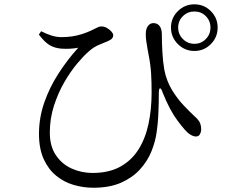

<svg xmlns="http://www.w3.org/2000/svg" viewBox="-20 -826 1040 888"><path d="M770.8 -698.5Q770.8 -743.2 802.7 -774.6Q834.5 -806 879.1 -806Q923.7 -806 955.2 -774.6Q986.6 -743.2 986.6 -698.5Q986.6 -653.9 955.2 -622.1Q923.7 -590.3 879.1 -590.3Q834.5 -590.3 802.7 -622.1Q770.8 -653.9 770.8 -698.5ZM804 -698.5Q804 -667.4 826 -645.4Q847.9 -623.4 879.1 -623.4Q910.5 -623.4 931.9 -645.4Q953.4 -667.4 953.4 -698.5Q953.4 -729.9 931.9 -751.4Q910.5 -772.9 879.1 -772.9Q847.9 -772.9 826 -751.4Q804 -729.9 804 -698.5ZM159.7 -666.1 170.4 -681.6Q194.6 -669.1 217.8 -661.7Q241 -654.3 265.2 -654.3Q290.7 -654.3 313.9 -657.8Q337 -661.3 358.3 -668.1Q379.7 -674.9 397.7 -683Q421.1 -693.8 430.2 -698.8Q439.3 -703.8 448.6 -703.8Q462 -703.8 474.5 -696.7Q486.9 -689.6 495.3 -680Q503.7 -670.4 503.7 -662.7Q503.7 -654.6 498.6 -648.5Q493.5 -642.4 479.5 -636Q461.3 -628.1 437.3 -618.4Q413.3 -608.7 389.9 -587.6Q367.1 -568 336.5 -531.6Q306 -495.2 277.3 -445.6Q248.6 -396.1 229.5 -336.7Q210.4 -277.4 210.4 -212.5Q210.4 -150.1 238.2 -108.7Q265.9 -67.2 311 -46.7Q356.2 -26.1 408 -26.1Q482.5 -26.1 534.8 -54.3Q587 -82.6 619.4 -133.1Q651.8 -183.6 666.5 -251.4Q681.2 -319.2 681.2 -398.3Q681.2 -447.3 678.8 -486.9Q676.4 -526.6 667.9 -569.2Q665.6 -582.4 662.3 -599.9Q659 -617.3 656.6 -635.2Q654.2 -653.2 654.2 -666.8Q654.2 -693 664.5 -706.2Q674.7 -719.3 689.6 -719.1Q702.4 -718.9 710.7 -712.7Q719.1 -706.6 723.8 -695.4Q728.5 -684.2 728.5 -670.1Q728.5 -631.6 730.9 -587.1Q733.2 -542.6 740 -502.9Q750.6 -450.4 775.9 -409.1Q801.3 -367.9 830.2 -337.7Q859.2 -307.6 880.6 -287.4Q892.4 -277.9 901.1 -264.8Q909.7 -251.7 910.5 -228.8Q910.5 -216 904.7 -205.4Q898.9 -194.7 886.6 -194.7Q875 -194.7 861.2 -203Q847.4 -211.2 834.8 -225.9Q818.3 -244.7 800.4 -269Q782.4 -293.3 765.5 -325.2Q748.6 -357.1 732.5 -397.4Q725.5 -418.2 720.1 -417.6Q714.6 -417 714.6 -394.2Q714.6 -375.2 714.1 -347.7Q713.5 -320.3 711.8 -287.4Q710.1 -254.4 704.8 -217.2Q699.2 -173.1 681 -127.4Q662.7 -81.6 628.1 -43.3Q593.5 -4.9 540.4 18.7Q487.3 42.3 411.8 42.3Q364.9 42.3 320.2 29.1Q275.4 16 239.6 -13.5Q203.7 -42.9 182 -90.5Q160.3 -138.2 160.3 -207.2Q160.3 -281 184.6 -351.2Q208.9 -421.5 250.4 -485.8Q291.9 -550.1 341.9 -605.3Q325.1 -601.9 304.9 -600.7Q284.7 -599.6 262.6 -601.1Q232.3 -603.8 209.4 -617.3Q186.6 -630.9 159.7 -666.1Z"/></svg>

Font: Source Han Serif JP VF
Style: Regular
Weight: 250
Designer: Ryoko NISHIZUKA 西塚涼子 (kana & ideographs); Frank Grießhammer (Latin, Greek & Cyrillic); Wenlong ZHANG 张文龙 (bopomofo); San
Foundry: Adobe
Version: Version 2.001;hotconv 1.1.0;makeotfexe 2.6.0